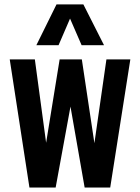

<svg xmlns="http://www.w3.org/2000/svg" viewBox="-20 -846 633 866"><path d="M144 -642.1 234.9 -826.2H356L449.2 -642.1H348.1L295.9 -762.2L244.1 -642.1ZM112.8 0 23.9 -578.1H137.2L188 -202.1L249 -578.1H349.1L405.8 -200.2L460 -578.1H567.9L477.1 0H361.8L297.9 -365.2L231 0Z"/></svg>

Font: Oswald Medium
Style: Regular
Weight: 500
Designer: Vernon Adams
Foundry: Vernon Adams
Version: Version 4.103